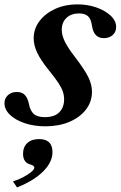

<svg xmlns="http://www.w3.org/2000/svg" viewBox="-49 -554 539 858"><path d="M154 10.5Q103 10.5 61.5 -3.5Q20 -17.5 -4.5 -41Q-29 -64.5 -29 -93Q-29 -114.5 -13.5 -128.8Q2 -143 26 -143Q50.5 -143 63 -128.5Q75.5 -114 80.5 -88.5Q85.5 -60 101.5 -45.2Q117.5 -30.5 151 -30.5Q195 -30.5 216.2 -52.5Q237.5 -74.5 237.5 -110Q237.5 -127.5 232 -144.2Q226.5 -161 212 -183.2Q197.5 -205.5 170.5 -238.5Q133 -285 117.2 -318.5Q101.5 -352 101.5 -382.5Q101.5 -426 128 -460.5Q154.5 -495 198.8 -514.8Q243 -534.5 296.5 -534.5Q342 -534.5 381.5 -520.8Q421 -507 445.5 -484Q470 -461 470 -433Q470 -411.5 454.8 -397.5Q439.5 -383.5 415 -383.5Q371 -383.5 362.5 -436.5Q358 -470 343.8 -482Q329.5 -494 304.5 -494Q269 -494 248 -474Q227 -454 227 -420.5Q227 -396 241.2 -367.2Q255.5 -338.5 287 -298Q329.5 -242.5 345.8 -209Q362 -175.5 362 -144.5Q362 -99 334.8 -64Q307.5 -29 260.5 -9.2Q213.5 10.5 154 10.5ZM27 283.5 9 256.5Q32.5 249.5 54.2 238Q76 226.5 90.2 214.8Q104.5 203 104.5 195Q104.5 186 86.5 181Q54 172.5 54 133Q54 103 73 85.2Q92 67.5 125.5 67.5Q185.5 67.5 185.5 126Q185.5 170.5 143.8 212.2Q102 254 27 283.5Z"/></svg>

Font: Libre Caslon Text SemiBold Italic
Style: Regular
Weight: 600
Italic angle: -22.583°
Designer: Pablo Impallari, Rodrigo Fuenzalida, Katja Schimmel
Foundry: Pablo Impallari, Rodrigo Fuenzalida
Version: Version 2.000